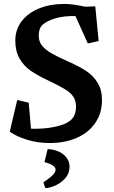

<svg xmlns="http://www.w3.org/2000/svg" viewBox="-20 -713 582 980"><path d="M338.9 -630.9Q283.7 -628.9 242.4 -612.5Q201.2 -596.2 187.5 -575.2Q183.1 -567.4 180.4 -555.2Q177.7 -543 177.7 -530.8Q177.7 -502 193.8 -481Q210 -460 241 -441.9Q272 -423.8 330.6 -397.9Q384.8 -374 420.4 -350.3Q456.1 -326.7 478.3 -290.5Q500.5 -254.4 500.5 -201.7Q500.5 -136.2 467 -86.7Q433.6 -37.1 373 -10Q312.5 17.1 232.9 17.1Q172.4 17.1 117.9 0.2Q63.5 -16.6 29.8 -41L67.9 -202.6L126.5 -189L138.2 -56.2L158.7 -55.7Q168.5 -55.7 189 -56.6Q239.7 -59.1 284.7 -71.8Q329.6 -84.5 348.6 -107.4Q358.4 -118.7 363.3 -134.8Q368.2 -150.9 368.2 -168.9Q368.2 -199.2 353.8 -220Q339.4 -240.7 314.2 -256.1Q289.1 -271.5 238.3 -296.4Q236.3 -297.4 227.1 -301.8Q171.4 -327.6 136.2 -352.3Q101.1 -377 79.6 -414.3Q58.1 -451.7 58.1 -505.9Q58.1 -562.5 90.8 -605Q123.5 -647.5 180.2 -670.2Q236.8 -692.9 307.1 -692.9Q352.5 -692.9 414.1 -678.7L466.3 -680.7L483.4 -503.4L428.2 -491.2L365.2 -630.9Q359.4 -631.3 351.1 -631.1Q342.8 -630.9 338.9 -630.9ZM307.6 78.6Q335 103.5 335 138.2Q335 171.9 313.2 196.5Q291.5 221.2 262 234.1Q232.4 247.1 211.4 247.1L201.2 218.3Q237.3 193.4 250.5 179.4Q263.7 165.5 263.7 152.3Q262.7 128.9 207 114.7L223.1 48.3Q247.1 48.8 269 56.4Q291 64 307.6 78.6Z"/></svg>

Font: Vesper Libre Medium
Style: Regular
Weight: 500
Designer: Robert Keller & Kimya Gandhi
Foundry: Mota Italic
Version: Version 1.058